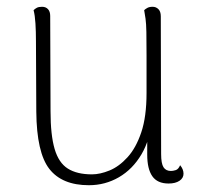

<svg xmlns="http://www.w3.org/2000/svg" viewBox="-20 -534 595 566"><path d="M430 -514Q440 -514 447 -507Q454 -500 454 -486L455 -80Q455 -52 462 -41Q469 -30 484 -30Q490 -30 498 -32.5Q506 -35 511 -47Q521 -35 521 -22Q521 -9 509 -1Q497 7 477 7Q444 7 429 -14.5Q414 -36 414 -78V-173L428 -184Q423 -123 397 -79Q371 -35 330.5 -11.5Q290 12 242 12Q163 12 125.5 -36Q88 -84 87 -205L86 -412Q86 -441 84.5 -465Q83 -489 79 -504Q83 -508 88.5 -511Q94 -514 104 -514Q115 -514 121.5 -507Q128 -500 128 -487L129 -206Q129 -136 141 -95Q153 -54 180 -37Q207 -20 251 -20Q275 -20 303 -31.5Q331 -43 356 -70.5Q381 -98 396.5 -144Q412 -190 412 -260Q412 -328 412 -371Q412 -414 411.5 -439.5Q411 -465 409 -479Q407 -493 405 -504Q408 -507 414 -510.5Q420 -514 430 -514Z"/></svg>

Font: Arima Thin ExtraLight
Style: Regular
Weight: 250
Version: Version 1.100